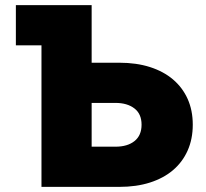

<svg xmlns="http://www.w3.org/2000/svg" viewBox="-20 -730 806 750"><path d="M338 -710V-485H446Q513 -485 566 -468Q619 -451 656 -419.5Q693 -388 713 -343.5Q733 -299 733 -243Q733 -187 713 -142Q693 -97 656 -65.5Q619 -34 566 -17Q513 0 446 0H142V-553H42V-710ZM338 -157H431Q478 -157 505.5 -179Q533 -201 533 -243Q533 -285 505 -306.5Q477 -328 431 -328H338Z"/></svg>

Font: Geist Black
Style: Regular
Weight: 400
Designer: Basement.studio, Andrés Briganti, Mateo Zaragoza
Foundry: Basement.studio, Vercel, Andrés Briganti, Guido Ferreyra, Mateo Zaragoza
Version: Version 1.401